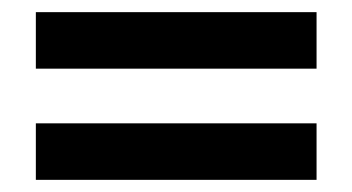

<svg xmlns="http://www.w3.org/2000/svg" viewBox="-20 -518 580 316"><path d="M39 -405H501V-498H39ZM39 -222H501V-315H39Z"/></svg>

Font: Aspekta 500
Style: Regular
Weight: 500
Designer: Ivo Dolenc
Version: Version 2.100